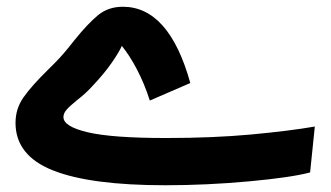

<svg xmlns="http://www.w3.org/2000/svg" viewBox="-20 -528 982 569"><path d="M26 -164Q26 -206 50 -240Q74 -274 121 -320Q144 -343 144 -343Q168 -367 199 -407Q240 -458 270.5 -483Q301 -508 344 -508Q481 -508 544 -282L424 -230Q408 -280 386 -322Q364 -364 341 -392Q335 -377 312.5 -344Q290 -311 253 -272Q233 -250 208 -231Q186 -213 177 -202.5Q168 -192 168 -181Q168 -153 240 -136Q312 -119 472 -119Q612 -119 725 -129.5Q838 -140 913 -153L899 -17Q843 -2 717.5 9.5Q592 21 470 21Q248 21 137 -23Q26 -67 26 -164Z"/></svg>

Font: Noto Sans Arabic
Style: Bold
Weight: 700
Designer: Nadine Chahine
Foundry: Monotype Imaging Inc.
Version: Version 1.001